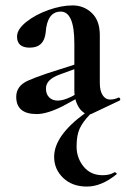

<svg xmlns="http://www.w3.org/2000/svg" viewBox="-20 -415 465 710"><path d="M254.9 -85V-159.2L200.2 -139.2Q149.9 -121.1 149.9 -87.9Q149.9 -66.9 161.9 -54.9Q173.8 -43 193.8 -43Q213.9 -43 243.2 -57.1L255.9 -64Q254.9 -70.8 254.9 -85ZM254.9 -254.9Q254.9 -372.1 204.6 -372.1Q154.3 -372.1 148.9 -294.9Q143.1 -238.8 89.8 -238.8Q43 -238.8 43 -279.8Q43 -306.6 76.9 -333.7Q110.8 -360.8 158.9 -377.9Q207 -395 248.5 -395Q290 -395 319.6 -366.9Q349.1 -338.9 349.1 -285.2V-107.9Q349.1 -79.1 359.6 -63Q370.1 -46.9 386.7 -46.9Q403.3 -46.9 418 -54.2H418.9Q422.9 -54.2 424.3 -49.6Q425.8 -44.9 421.9 -43L318.8 5.9L313 7.8Q286.1 35.6 274.7 60.3Q263.2 85 263.2 127Q263.2 168.9 289.1 200.9Q314.9 232.9 359.9 232.9Q386.7 232.9 402.8 222.2H404.8Q407.7 222.2 410.4 225.1Q413.1 228 410.2 230Q355 274.9 301 274.9Q247.1 274.9 213.6 242.9Q180.2 210.9 180.2 165Q180.2 86.9 293.9 3.9Q269 -10.3 258.8 -47.9L212.9 -22.9Q154.3 6.8 115.7 6.8Q40 6.8 40 -57.1Q40 -97.7 84.5 -117.2Q106 -127 152.8 -143.1L254.9 -175.8Z"/></svg>

Font: Cormorant-Bold
Style: Bold
Weight: 700
Designer: Christian Thalmann (Catharsis Fonts)
Version: Version 3.000